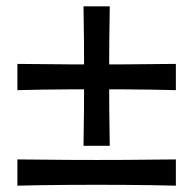

<svg xmlns="http://www.w3.org/2000/svg" viewBox="-20 -656 611 607"><path d="M536 -454V-371Q461 -373 373.5 -373.5Q286 -374 198 -373.5Q110 -373 35 -371V-454Q110 -453 198 -452.5Q286 -452 373.5 -452.5Q461 -453 536 -454ZM327 -195H244Q248 -416 244 -636H327Q323 -416 327 -195ZM536 -152V-69Q461 -71 373.5 -71.5Q286 -72 198 -71.5Q110 -71 35 -69V-152Q110 -151 198 -150.5Q286 -150 373.5 -150.5Q461 -151 536 -152Z"/></svg>

Font: Alkalami
Style: Regular
Weight: 400
Designer: Becca Hirsbrunner Spalinger
Foundry: SIL International
Version: Version 2.000